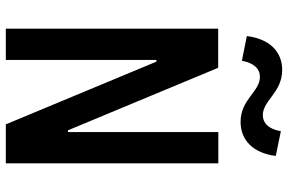

<svg xmlns="http://www.w3.org/2000/svg" viewBox="-185 -805 990 660"><g transform="rotate(90 310.0 -475.0)"><path d="M78.5 0H186V-517.5H192L407.5 0H541.5V-730.5H434V-213.5H428L213 -730H78.5ZM104 -828.5 189 -811.5C196 -852.5 216.5 -873.5 244.5 -873.5C295 -873.5 321.5 -807 399 -807C462.5 -807 506.5 -851 516 -928L431 -945.5C424 -904 403.5 -883.5 375.5 -883.5C325 -883.5 298 -950 220.5 -950C157 -950 113.5 -906 104 -828.5Z"/></g></svg>

Font: Monaspace Argon SemiBold
Style: Regular
Weight: 600
Designer: Riley Cran & the Lettermatic Team
Foundry: Lettermatic
Version: Version 1.000 (Monaspace Argon)